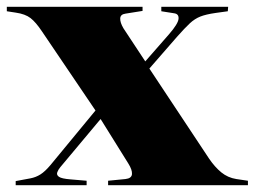

<svg xmlns="http://www.w3.org/2000/svg" viewBox="-50 -543 747 563"><path d="M-4 0V-12L39 -20Q55 -23 68.5 -31.5Q82 -40 98 -59L230 -219L73 -451Q55 -478 39.5 -490Q24 -502 -4 -506L-30 -510V-523H368V-511L318 -503Q303 -501 302.5 -489Q302 -477 312 -460L376 -363L446 -443Q472 -473 473.5 -487.5Q475 -502 461 -504L423 -510V-523H619L618 -510L582 -505Q554 -501 537.5 -494.5Q521 -488 506.5 -474.5Q492 -461 469 -435L388 -342L563 -78Q580 -53 599 -37.5Q618 -22 643 -18L677 -13V0H267V-13L318 -18Q336 -20 337 -32.5Q338 -45 326 -64L245 -194L127 -53Q121 -46 118 -38Q115 -30 123 -24.5Q131 -19 157 -17L204 -13V0Z"/></svg>

Font: Literata 72pt Black
Style: Regular
Weight: 900
Designer: Latin by Veronika Burian and Jose Scaglione. Greek by Irene Vlachou. Cyrillic by Vera Evstafieva.
Foundry: TypeTogether
Version: Version 3.002